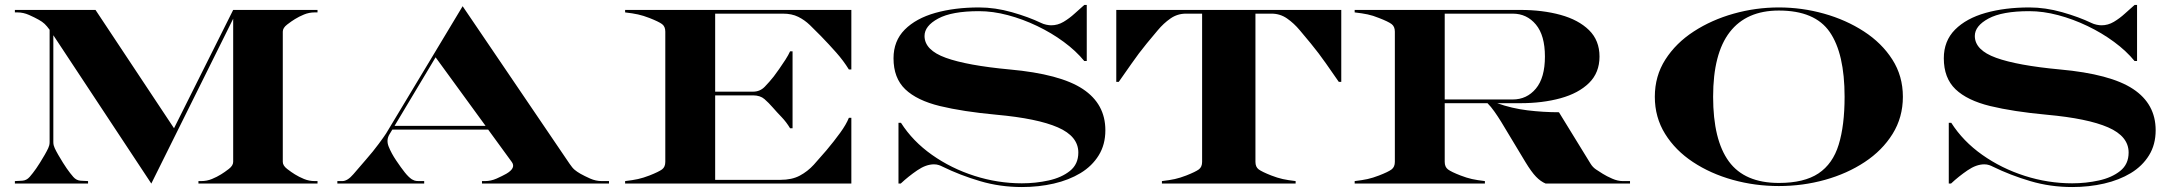

<svg xmlns="http://www.w3.org/2000/svg" viewBox="-20 -740 8740 774"><path d="M69.5 -11.5Q87 -12.5 99.5 -26.8Q112 -41 126 -61Q131.5 -69 141.2 -84.2Q151 -99.5 160.2 -115.8Q169.5 -132 174.5 -143Q177 -148.5 178.5 -154.2Q180 -160 180 -167.5V-620Q169 -635 159.8 -643.8Q150.5 -652.5 136 -660.5Q120 -669.5 97 -679.8Q74 -690 50 -690H40V-700H365L681.5 -223L920 -700H1260V-690H1249Q1226 -690 1205.5 -681.5Q1185 -673 1169 -663Q1155 -654.5 1137.5 -641Q1120 -627.5 1120 -612.5V-87.5Q1120 -72.5 1137.5 -59Q1155 -45.5 1169 -37Q1185 -27 1205.5 -18.5Q1226 -10 1249 -10H1260V0H780V-10H791Q814 -10 834.5 -18.5Q855 -27 871 -37Q885 -45.5 902.5 -59Q920 -72.5 920 -87.5V-664.5L590 0L195 -598V-167.5Q195 -160 196.5 -154.2Q198 -148.5 200.5 -143Q205.5 -132 214.8 -115.8Q224 -99.5 233.8 -84.2Q243.5 -69 249 -61Q263 -41 275.5 -26.8Q288 -12.5 305.5 -11.5L335 -10V0H40V-10Z M1340 -10H1360Q1381 -10 1404.8 -38Q1428.5 -66 1456.5 -98Q1484.5 -130 1506.5 -159.8Q1528.5 -189.5 1536.5 -202L1845 -715L2276 -80Q2287 -63.5 2296.5 -55.5Q2306 -47.5 2320 -39.5Q2336 -30.5 2359 -20.2Q2382 -10 2406 -10H2435V0H1923V-10H1935Q1959 -10 1982 -20.2Q2005 -30.5 2021 -39.5Q2060.5 -62.5 2043.5 -86.5L1948 -217.5H1561.5L1550 -198.5Q1536 -175.5 1547 -148.5Q1558 -121.5 1576.5 -94Q1597 -63.5 1612.2 -44.5Q1627.5 -25.5 1640.5 -17Q1644.5 -14.5 1650.8 -12.2Q1657 -10 1668 -10H1690V0H1340ZM1570.5 -232.5H1937.5L1736 -509Z M2500 -10Q2530.5 -13.5 2552 -18.2Q2573.5 -23 2598 -32.5Q2636 -47.5 2649 -57.2Q2662 -67 2662 -87.5V-612.5Q2662 -633 2649 -642.8Q2636 -652.5 2598 -667.5Q2573.5 -677 2552 -681.8Q2530.5 -686.5 2500 -690V-700H3412V-460H3402Q3380 -495.5 3351.2 -528Q3322.5 -560.5 3289 -595Q3266 -618.5 3244.8 -639Q3223.5 -659.5 3197.8 -672.2Q3172 -685 3136 -685H2863V-370.5H3016Q3043.5 -370.5 3062.8 -390.2Q3082 -410 3099 -431.5Q3108 -443.5 3121 -461.8Q3134 -480 3146.2 -499.2Q3158.5 -518.5 3165 -533H3175V-223H3165Q3150 -248 3131 -267.8Q3112 -287.5 3095 -307Q3079 -325.5 3061.8 -340.5Q3044.5 -355.5 3016 -355.5H2863V-15H3126Q3172.5 -15 3204.2 -32Q3236 -49 3260.8 -76.2Q3285.5 -103.5 3311.5 -134Q3343 -171.5 3367.2 -205Q3391.5 -238.5 3402 -265H3412V0H2500Z M4351 -720H4361V-494H4351Q4317.5 -535 4268.2 -571.2Q4219 -607.5 4161 -635.2Q4103 -663 4042.8 -679Q3982.5 -695 3926.5 -695Q3817 -695 3762 -665.2Q3707 -635.5 3707 -595Q3707 -538 3792.8 -507Q3878.5 -476 4050 -460Q4254 -441.5 4345 -381.2Q4436 -321 4436 -215Q4436 -157 4409.2 -113.8Q4382.5 -70.5 4335.8 -42.2Q4289 -14 4228.2 0Q4167.5 14 4099.5 14Q4011.5 14 3931 -9.8Q3850.5 -33.5 3779 -68.5Q3773.5 -71.5 3764.8 -74.5Q3756 -77.5 3745 -77.5Q3713 -77.5 3677.5 -53.2Q3642 -29 3611 0H3602V-245H3612Q3659.5 -170.5 3737 -115.8Q3814.5 -61 3908.5 -31Q4002.5 -1 4099.5 -1Q4155 -1 4207.2 -12.5Q4259.5 -24 4293.2 -51Q4327 -78 4327 -125Q4327 -190.5 4244.5 -226.5Q4162 -262.5 3997 -277.5Q3861.5 -290 3769 -312.5Q3676.5 -335 3629.2 -380.2Q3582 -425.5 3582 -505Q3582 -575 3627.2 -620.5Q3672.5 -666 3750.5 -688Q3828.5 -710 3926.5 -710Q3991.5 -710 4059.2 -690.8Q4127 -671.5 4177 -647.5Q4186 -643 4197.5 -640.5Q4209 -638 4217.5 -638Q4244 -638 4267.5 -652Q4291 -666 4312 -685.2Q4333 -704.5 4351 -720Z M4664 -10Q4694.5 -13.5 4716 -18.2Q4737.5 -23 4762 -32.5Q4800 -47.5 4813 -57.2Q4826 -67 4826 -87.5V-685H4761Q4726.5 -685 4698.5 -665.5Q4670.5 -646 4647.2 -618Q4624 -590 4603 -565Q4570.5 -525.5 4541.5 -483.5Q4512.5 -441.5 4490 -410H4480V-700H5387V-410H5377Q5355 -441.5 5325.8 -483.5Q5296.5 -525.5 5264 -565Q5243 -590 5219.8 -618Q5196.5 -646 5168.5 -665.5Q5140.5 -685 5106 -685H5041V-87.5Q5041 -67 5054 -57.2Q5067 -47.5 5105 -32.5Q5129.5 -23 5151 -18.2Q5172.5 -13.5 5203 -10V0H4664Z M6078 -685H5804V-339H6078Q6135 -339 6171.5 -382.8Q6208 -426.5 6208 -512Q6208 -597.5 6171.5 -641.2Q6135 -685 6078 -685ZM5441 -10Q5471.5 -13.5 5493 -18.2Q5514.5 -23 5539 -32.5Q5576.5 -47 5589.8 -57Q5603 -67 5603 -87.5V-612.5Q5603 -633 5589.8 -643Q5576.5 -653 5539 -667.5Q5514.5 -677.5 5493 -682Q5471.5 -686.5 5441 -690V-700H6108Q6198.5 -700 6271 -680Q6343.5 -660 6385.8 -618.5Q6428 -577 6428 -512Q6428 -447 6385.8 -405.5Q6343.5 -364 6271 -344Q6198.5 -324 6108 -324H6015.5Q6074 -303 6138 -295.2Q6202 -287.5 6264.5 -287.5L6392 -80Q6400.5 -66 6413.8 -57Q6427 -48 6441 -39.5Q6457 -29.5 6479.2 -19.8Q6501.5 -10 6522 -10H6551V0H6211Q6190.5 -8.5 6172 -27.8Q6153.5 -47 6129.5 -86.5L6031 -250Q6018 -271 6004.2 -290.5Q5990.5 -310 5976.5 -324H5804V-87.5Q5804 -67 5817.2 -57Q5830.5 -47 5868 -32.5Q5892.5 -23 5914 -18.2Q5935.5 -13.5 5966 -10V0H5441Z M7151 10Q7054.5 10 6965 -15Q6875.5 -40 6804.8 -86.8Q6734 -133.5 6692.5 -200.2Q6651 -267 6651 -350Q6651 -433.5 6693.5 -500Q6736 -566.5 6808 -613.2Q6880 -660 6969 -685Q7058 -710 7151 -710Q7244 -710 7333 -685Q7422 -660 7494 -613.2Q7566 -566.5 7608.5 -500Q7651 -433.5 7651 -350Q7651 -267 7609.5 -200.2Q7568 -133.5 7497.2 -86.8Q7426.5 -40 7337 -15Q7247.5 10 7151 10ZM7151 -697.5Q7020.5 -697.5 6953.2 -610.8Q6886 -524 6886 -350Q6886 -176 6949.5 -89.2Q7013 -2.5 7151 -2.5Q7253 -2.5 7310.8 -41Q7368.5 -79.5 7392.2 -156.8Q7416 -234 7416 -350Q7416 -524 7356.2 -610.8Q7296.5 -697.5 7151 -697.5Z M8585 -720H8595V-494H8585Q8551.5 -535 8502.2 -571.2Q8453 -607.5 8395 -635.2Q8337 -663 8276.8 -679Q8216.5 -695 8160.5 -695Q8051 -695 7996 -665.2Q7941 -635.5 7941 -595Q7941 -538 8026.8 -507Q8112.5 -476 8284 -460Q8488 -441.5 8579 -381.2Q8670 -321 8670 -215Q8670 -157 8643.2 -113.8Q8616.5 -70.5 8569.8 -42.2Q8523 -14 8462.2 0Q8401.5 14 8333.5 14Q8245.5 14 8165 -9.8Q8084.5 -33.5 8013 -68.5Q8007.5 -71.5 7998.8 -74.5Q7990 -77.5 7979 -77.5Q7947 -77.5 7911.5 -53.2Q7876 -29 7845 0H7836V-245H7846Q7893.5 -170.5 7971 -115.8Q8048.5 -61 8142.5 -31Q8236.5 -1 8333.5 -1Q8389 -1 8441.2 -12.5Q8493.5 -24 8527.2 -51Q8561 -78 8561 -125Q8561 -190.5 8478.5 -226.5Q8396 -262.5 8231 -277.5Q8095.5 -290 8003 -312.5Q7910.5 -335 7863.2 -380.2Q7816 -425.5 7816 -505Q7816 -575 7861.2 -620.5Q7906.5 -666 7984.5 -688Q8062.5 -710 8160.5 -710Q8225.5 -710 8293.2 -690.8Q8361 -671.5 8411 -647.5Q8420 -643 8431.5 -640.5Q8443 -638 8451.5 -638Q8478 -638 8501.5 -652Q8525 -666 8546 -685.2Q8567 -704.5 8585 -720Z"/></svg>

Font: Engraving CC
Style: Bold
Weight: 700
Designer: indestructible type*
Foundry: Cowboy Collective
Version: Version 1.000